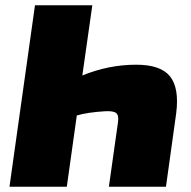

<svg xmlns="http://www.w3.org/2000/svg" viewBox="-20 -710 726 730"><path d="M331 -690 293 -423Q393 -464 498 -464Q591 -464 626.5 -419.5Q662 -375 650 -280L611 0H394L428 -241Q433 -270 422.5 -279.5Q412 -289 379 -287Q313 -283 272 -271L234 0H16L113 -690Z"/></svg>

Font: Exo 2.0 Black
Style: Italic
Weight: 900
Italic angle: -8°
Designer: Natanael Gama
Version: Version 1.001;PS 001.001;hotconv 1.0.70;makeotf.lib2.5.58329